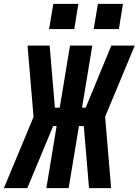

<svg xmlns="http://www.w3.org/2000/svg" viewBox="-53 -970 715 990"><path d="M-33 0 120 -367 89 -735H203L230 -415H255L308 -735H423L370 -415H389L521 -735H642L489 -368L520 0H406L379 -320H354L301 0H186L239 -320H221L88 0ZM430 -820 452 -950H581L560 -820ZM200 -820 222 -950H351L330 -820Z"/></svg>

Font: Iosevka SS04 XBd Ex Obl
Style: Regular
Weight: 800
Width: 7
Italic angle: -9°
Monospace: yes
Designer: Belleve Invis
Foundry: Belleve Invis
Version: Version 19.0.0; ttfautohint (v1.8.4)